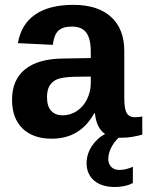

<svg xmlns="http://www.w3.org/2000/svg" viewBox="-20 -558 602 786"><path d="M191.9 9.8Q115.2 9.8 72.3 -32Q29.3 -73.7 29.3 -149.4Q29.3 -231.4 82.8 -274.4Q136.2 -317.4 237.8 -318.4L351.6 -320.3V-347.2Q351.6 -398.9 333.5 -424.1Q315.4 -449.2 274.4 -449.2Q236.3 -449.2 218.5 -431.9Q200.7 -414.6 196.3 -374.5L53.2 -381.3Q66.4 -458.5 123.8 -498.3Q181.2 -538.1 280.3 -538.1Q380.4 -538.1 434.6 -488.8Q488.8 -439.5 488.8 -348.6V-156.2Q488.8 -111.8 498.8 -95Q508.8 -78.1 532.2 -78.1Q547.9 -78.1 562.5 -81.1V-6.8Q550.3 -3.9 540.5 -1.5Q530.8 1 521 2.4Q511.2 3.9 500.2 4.9Q489.3 5.9 474.6 5.9Q422.9 5.9 398.2 -19.5Q373.5 -44.9 368.7 -94.2H365.7Q308.1 9.8 191.9 9.8ZM351.6 -244.6 281.2 -243.7Q233.4 -241.7 213.4 -233.2Q193.4 -224.6 182.9 -207Q172.4 -189.5 172.4 -160.2Q172.4 -122.6 189.7 -104.2Q207 -85.9 235.8 -85.9Q268.1 -85.9 294.7 -103.5Q321.3 -121.1 336.4 -152.1Q351.6 -183.1 351.6 -217.8ZM450.2 207.5Q396 207.5 365.2 181.2Q334.5 154.8 334.5 109.9Q334.5 73.2 355.7 40.5Q377 7.8 411.6 -10.3H486.3Q455.6 10.3 439.5 38.3Q423.3 66.4 423.3 92.3Q423.3 112.8 435.3 125.2Q447.3 137.7 469.2 137.7Q495.6 137.7 523.9 124.5V191.4Q493.2 207.5 450.2 207.5Z"/></svg>

Font: Arial
Style: Bold
Weight: 700
Designer: Steve Matteson
Foundry: Ascender Corporation
Version: Version 2.00.3